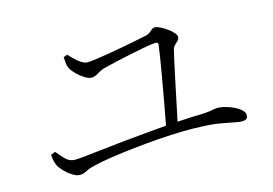

<svg xmlns="http://www.w3.org/2000/svg" viewBox="-75 -766 1149 809"><g transform="rotate(-15 500.0 -361.5)"><path d="M582 -183Q589 -213 596 -251.5Q603 -290 610.5 -331.5Q618 -373 625 -413.5Q632 -454 637.5 -487.5Q643 -521 646 -545Q648 -557 635 -557Q623 -557 592 -551.5Q561 -546 523 -538Q485 -530 451.5 -522.5Q418 -515 400 -510Q383 -505 367.5 -495Q352 -485 337 -485Q326 -485 309.5 -495Q293 -505 278.5 -519Q264 -533 256 -546Q249 -560 248 -574Q247 -588 246 -599L263 -605Q271 -597 283.5 -584Q296 -571 311 -561.5Q326 -552 336 -552Q351 -552 378.5 -556Q406 -560 439.5 -565.5Q473 -571 506 -577.5Q539 -584 565 -589Q591 -594 604 -597Q616 -600 623 -605.5Q630 -611 635.5 -616Q641 -621 650 -621Q658 -621 672 -614Q686 -607 700.5 -597Q715 -587 724.5 -576Q734 -565 734 -558Q734 -548 727.5 -541.5Q721 -535 713 -527.5Q705 -520 702 -506Q697 -486 688.5 -446.5Q680 -407 670 -359Q660 -311 650.5 -265.5Q641 -220 633 -184ZM184 -102Q170 -102 152.5 -113Q135 -124 121 -138.5Q107 -153 101 -163Q96 -173 93 -184.5Q90 -196 88 -215L108 -223Q123 -204 140 -186.5Q157 -169 182 -169Q192 -169 223 -172Q254 -175 300 -180.5Q346 -186 401.5 -191.5Q457 -197 517.5 -202.5Q578 -208 638 -212Q698 -216 751 -217Q771 -218 783 -220Q795 -222 802.5 -223.5Q810 -225 815 -225Q830 -225 849 -220Q868 -215 886 -206.5Q904 -198 916 -187Q928 -176 928 -164Q928 -152 921 -147.5Q914 -143 902 -143Q891 -143 867.5 -148Q844 -153 808.5 -159Q773 -165 727 -166Q694 -168 646.5 -167Q599 -166 544 -162Q489 -158 435 -152Q381 -146 333.5 -139Q286 -132 254 -124Q228 -118 214.5 -110Q201 -102 184 -102Z"/></g></svg>

Font: Noto Serif HK ExtraLight Light
Style: Regular
Weight: 300
Version: Version 2.002-H1;hotconv 1.1.0;makeotfexe 2.6.0